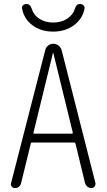

<svg xmlns="http://www.w3.org/2000/svg" viewBox="-20 -952 540 972"><path d="M359.4 -908.2Q366.2 -932.6 385.7 -931.6Q395.5 -931.6 402.3 -925.3Q409.2 -918.9 408.2 -909.2Q398.4 -857.4 355 -824.7Q311.5 -792 249 -792Q186.5 -792 143.6 -824.7Q100.6 -857.4 91.8 -909.2Q89.8 -918.9 96.7 -925.3Q103.5 -931.6 114.3 -931.6Q132.8 -931.6 140.6 -908.2Q149.4 -877 178.7 -857.4Q208 -837.9 249.5 -837.9Q291 -837.9 320.3 -857.4Q349.6 -877 359.4 -908.2ZM149.4 -280.3Q148.4 -278.3 149.4 -276.9Q150.4 -275.4 153.3 -275.4H344.7Q346.7 -275.4 347.7 -276.9Q348.6 -278.3 348.6 -280.3L250 -683.6Q250 -684.6 249 -684.6Q248 -684.6 248 -683.6ZM55.7 0Q45.9 0 39.6 -7.3Q33.2 -14.6 36.1 -25.4L209 -698.2Q211.9 -711.9 223.6 -721.2Q235.4 -730.5 250 -730.5Q264.6 -730.5 276.4 -721.2Q288.1 -711.9 292 -698.2L462.9 -26.4Q464.8 -16.6 459 -8.3Q453.1 0 443.4 0Q431.6 0 422.4 -7.3Q413.1 -14.6 410.2 -26.4L362.3 -224.6Q360.4 -229.5 356.4 -230.5H141.6Q136.7 -230.5 135.7 -224.6L86.9 -25.4Q80.1 0 55.7 0Z"/></svg>

Font: Rounded-L Mgen+ 1m light
Style: Regular
Weight: 200
Designer: [Source Han Sans]
Ryoko NISHIZUKA  (kana & ideographs); Paul D. Hunt (Latin, Greek & Cyrillic); Wenlong ZHANG  (bopomofo
Version: Version 1.059.20150602